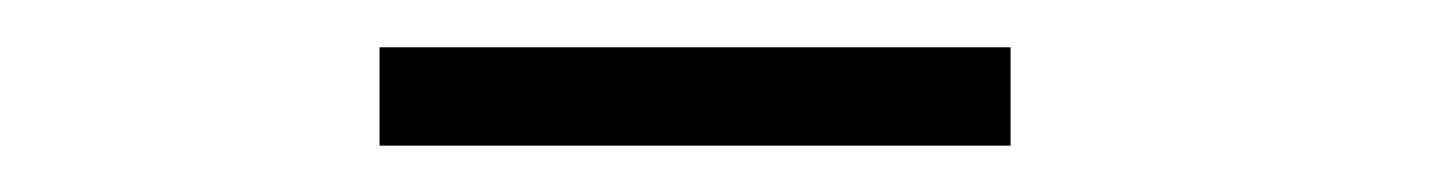

<svg xmlns="http://www.w3.org/2000/svg" viewBox="-20 -718 613 82"><path d="M142.1 -655.8V-697.8H411.6V-655.8Z"/></svg>

Font: Comme Light
Style: Regular
Weight: 300
Version: Version 1.000;gftools[0.9.27]